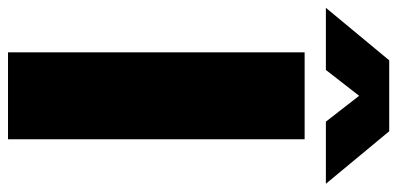

<svg xmlns="http://www.w3.org/2000/svg" viewBox="-332 -715 991 479"><g transform="rotate(90 163.5 -475.5)"><path d="M54.5 0V-740H271.5V0ZM-56.5 -793 74.5 -951H251.5L382.5 -793H227.5L163 -876L98.5 -793Z"/></g></svg>

Font: Encode Sans Black
Style: Regular
Weight: 900
Designer: Multiple Designers
Foundry: Impallari Type
Version: Version 3.002; ttfautohint (v1.8.3) -l 8 -r 50 -G 200 -x 14 